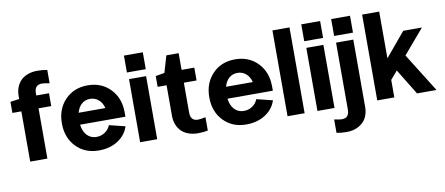

<svg xmlns="http://www.w3.org/2000/svg" viewBox="-77 -1025 3586 1547"><g transform="rotate(-10 1716.0 -251.5)"><path d="M98.1 -512.2V-537.1Q98.1 -573.2 109.4 -604.2Q120.6 -635.3 142.6 -659.2Q164.6 -683.1 200.2 -697Q235.8 -710.9 280.8 -710.9Q326.7 -710.9 361.8 -703.1V-594.2Q320.3 -603 299.8 -603Q238.8 -603 238.8 -535.2V-516.1H342.8V-411.1H238.8V0H98.1V-411.1H24.9V-502Z M402.8 -258.8Q402.8 -375.5 474.6 -450.2Q546.4 -524.9 659.7 -524.9Q772.9 -524.9 844.7 -450.2Q916.5 -375.5 916.5 -258.8V-223.1H545.4Q552.7 -166.5 583 -134.8Q613.3 -103 659.7 -103Q697.8 -103 728.5 -123.5Q759.3 -144 773.4 -179.2L903.8 -147Q882.3 -77.6 816.7 -34.9Q751 7.8 659.7 7.8Q546.4 7.8 474.6 -66.7Q402.8 -141.1 402.8 -258.8ZM659.7 -414.1Q619.6 -414.1 591.3 -389.4Q563 -364.7 550.8 -319.8H769.5Q758.8 -363.8 729.5 -388.9Q700.2 -414.1 659.7 -414.1Z M997.6 0V-516.1H1137.2V0ZM990.2 -571.8V-710H1144.5V-571.8Z M1287.1 -164.1V-415H1213.9V-502.9L1287.1 -516.1L1327.1 -652.8H1427.7V-516.1H1531.7V-411.1H1427.7V-166Q1427.7 -98.1 1488.8 -98.1Q1509.3 -98.1 1550.8 -106.9V2Q1515.6 9.8 1469.7 9.8Q1424.8 9.8 1389.2 -4.2Q1353.5 -18.1 1331.5 -42Q1309.6 -65.9 1298.3 -96.9Q1287.1 -127.9 1287.1 -164.1Z M1608.9 -258.8Q1608.9 -375.5 1680.7 -450.2Q1752.4 -524.9 1865.7 -524.9Q1979 -524.9 2050.8 -450.2Q2122.6 -375.5 2122.6 -258.8V-223.1H1751.5Q1758.8 -166.5 1789.1 -134.8Q1819.3 -103 1865.7 -103Q1903.8 -103 1934.6 -123.5Q1965.3 -144 1979.5 -179.2L2109.9 -147Q2088.4 -77.6 2022.7 -34.9Q1957 7.8 1865.7 7.8Q1752.4 7.8 1680.7 -66.7Q1608.9 -141.1 1608.9 -258.8ZM1865.7 -414.1Q1825.7 -414.1 1797.4 -389.4Q1769 -364.7 1756.8 -319.8H1975.6Q1964.8 -363.8 1935.5 -388.9Q1906.2 -414.1 1865.7 -414.1Z M2203.6 0V-702.1H2343.3V0Z M2448.2 0V-516.1H2587.9V0ZM2440.9 -571.8V-710H2595.2V-571.8Z M2839.8 -571.8H2685.5V-710H2839.8ZM2832.5 -516.1V34.2Q2832.5 82.5 2813.2 121.1Q2793.9 159.7 2751.5 183.8Q2709 208 2649.4 208Q2604 208 2568.8 200.2V90.8Q2612.8 100.1 2630.9 100.1Q2691.4 100.1 2691.4 32.2V-516.1Z M2937.5 0V-702.1H3077.1V-319.8L3241.2 -516.1H3394L3224.1 -316.9L3422.4 0H3263.2L3134.3 -210L3077.1 -143.1V0Z"/></g></svg>

Font: LT Superior
Style: Bold
Weight: 400
Designer: Daniel Lyons
Foundry: LyonsType
Version: Version 1.000